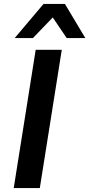

<svg xmlns="http://www.w3.org/2000/svg" viewBox="-20 -959 455 979"><path d="M50 0 162 -705H295L183 0ZM55 -765 202 -939H311L415 -765H320L249 -870L148 -765Z"/></svg>

Font: Nunito Sans 9pt
Style: Bold Italic
Weight: 700
Italic angle: -9°
Version: Version 3.101;gftools[0.9.27]